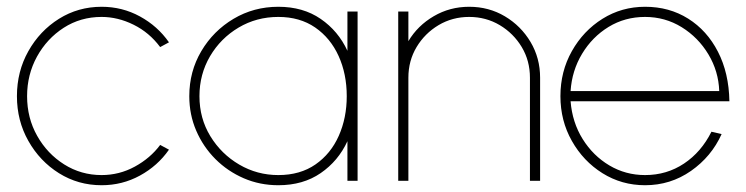

<svg xmlns="http://www.w3.org/2000/svg" viewBox="-20 -534 2204 567"><path d="M453 -106 479 -92Q445.5 -44 393.2 -15.5Q341 13 280 13Q211 13 154.2 -22.5Q97.5 -58 63.8 -117.8Q30 -177.5 30 -250Q30 -323 63.8 -383Q97.5 -443 154.2 -478.5Q211 -514 280 -514Q341 -514 393.2 -485.5Q445.5 -457 479 -409L453 -395Q421 -438 374.5 -461Q328 -484 280 -484Q218 -484 168.2 -452Q118.5 -420 89.2 -366.8Q60 -313.5 60 -250Q60 -185.5 89.8 -132.8Q119.5 -80 169.5 -48.5Q219.5 -17 280 -17Q332.5 -17 378.2 -42Q424 -67 453 -106Z M1006 -500H1036V0H1006V-117Q979 -58.5 927 -22.8Q875 13 802 13Q747.5 13 700 -7.5Q652.5 -28 616.2 -64.2Q580 -100.5 559.5 -148Q539 -195.5 539 -250Q539 -323 574.5 -383Q610 -443 669.8 -478.5Q729.5 -514 802 -514Q875 -514 927 -478.2Q979 -442.5 1006 -384ZM802 -17Q866.5 -17 911.8 -48.5Q957 -80 980.5 -133Q1004 -186 1004 -250Q1004 -315.5 980 -368.5Q956 -421.5 910.8 -452.8Q865.5 -484 802 -484Q737.5 -484 684.5 -452.5Q631.5 -421 600.2 -367.8Q569 -314.5 569 -250Q569 -184.5 601.2 -131.8Q633.5 -79 686.5 -48Q739.5 -17 802 -17Z M1575 -304.5V0H1545V-304.5Q1545 -354.5 1520.8 -395Q1496.5 -435.5 1455.8 -459.8Q1415 -484 1365.5 -484Q1316 -484 1275.2 -459.8Q1234.5 -435.5 1210.2 -395Q1186 -354.5 1186 -304.5V0H1156V-500H1186V-412.5Q1213.5 -458.5 1261 -486.2Q1308.5 -514 1365.5 -514Q1423.5 -514 1471 -485.8Q1518.5 -457.5 1546.8 -410Q1575 -362.5 1575 -304.5Z M1885 13Q1816 13 1759.2 -22.5Q1702.5 -58 1668.8 -117.8Q1635 -177.5 1635 -250Q1635 -323 1668.8 -383Q1702.5 -443 1759.2 -478.5Q1816 -514 1885 -514Q1956.5 -514 2012.2 -479Q2068 -444 2100.2 -381.2Q2132.5 -318.5 2134 -235H1665Q1670 -172.5 1700.8 -123.2Q1731.5 -74 1779.5 -45.5Q1827.5 -17 1885 -17Q1949 -17 2000 -51Q2051 -85 2081 -145L2111 -138Q2081 -71.5 2020.5 -29.2Q1960 13 1885 13ZM1665 -265H2104Q2102 -323.5 2072 -373.5Q2042 -423.5 1993 -453.8Q1944 -484 1885 -484Q1825.5 -484 1777.2 -454.5Q1729 -425 1699 -375.2Q1669 -325.5 1665 -265Z"/></svg>

Font: Urbanist Thin
Style: Regular
Weight: 100
Designer: Corey Hu
Foundry: Corey Hu
Version: Version 1.330; ttfautohint (v1.8.4.7-5d5b)